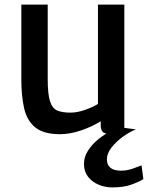

<svg xmlns="http://www.w3.org/2000/svg" viewBox="-20 -577 648 837"><path d="M242 8Q169.5 8 133.2 -22Q97 -52 85 -105.8Q73 -159.5 73 -231V-557H188V-232Q188 -166 198.2 -135Q208.5 -104 230.2 -95Q252 -86 287 -86Q318 -86 353.5 -99Q389 -112 407 -124V-557H522V8H469Q446 8 432.5 1.2Q419 -5.5 419 -33V-48.5Q385 -26.5 335.8 -9.2Q286.5 8 242 8ZM469 240Q438 240 410 228.2Q382 216.5 364.2 194Q346.5 171.5 346 139Q345.5 108 363.8 79.5Q382 51 411 28Q440 5 472 -10L512 -21L572 -13Q543 -1 514 20.2Q485 41.5 465.5 67Q446 92.5 446 117Q446 167 508 167Q533.5 167 559 158Q584.5 149 597 144L605 204Q585.5 216 552 228Q518.5 240 469 240Z"/></svg>

Font: Merriweather Sans
Style: Regular
Weight: 400
Designer: Eben Sorkin
Foundry: Eben Sorkin
Version: Version 1.008; ttfautohint (v1.7.19-72a1) -l 8 -r 50 -G 200 